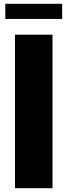

<svg xmlns="http://www.w3.org/2000/svg" viewBox="-20 -993 356 1013"><path d="M8 -893V-973H308V-893ZM59 0V-810H257V0Z"/></svg>

Font: Oswald Heavy
Style: Regular
Weight: 400
Designer: Vernon Adams
Foundry: Vernon Adams
Version: Version 4.101